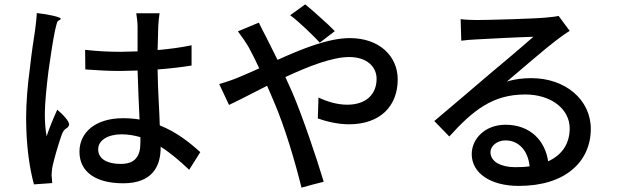

<svg xmlns="http://www.w3.org/2000/svg" viewBox="-20 -820 2860 882"><path d="M203 -496C213 -568 224 -638 232 -676C234 -685 237 -699 241 -713C246 -731 256 -724 259 -734C261 -741 200 -755 149 -760C148 -735 144 -704 141 -680C135 -642 125 -577 117 -504C107 -431 100 -349 100 -278C100 -147 117 -41 136 27L220 21C219 9 218 -5 217 -15C217 -26 219 -46 222 -59C229 -91 244 -144 262 -197C276 -238 290 -224 297 -245C302 -261 266 -297 243 -316C227 -281 207 -233 194 -194C188 -229 186 -262 186 -296C186 -348 194 -423 203 -496ZM461 -184C480 -196 507 -203 538 -203C568 -203 597 -198 625 -190V-164C625 -134 619 -109 605 -93C591 -76 569 -67 534 -67C474 -67 431 -89 431 -134C431 -155 442 -172 461 -184ZM612 -641V-584L534 -582C478 -582 425 -585 371 -591L372 -501C427 -497 478 -494 533 -494L612 -496C614 -421 618 -338 621 -271C597 -275 572 -277 545 -277C419 -277 345 -212 345 -123C345 -31 419 22 546 22C677 22 718 -53 718 -142V-146C761 -119 805 -82 849 -40L900 -121C853 -164 792 -213 714 -244C712 -318 705 -405 704 -501C759 -505 811 -511 860 -519V-612C812 -602 760 -595 704 -590C705 -634 706 -675 707 -699C708 -719 710 -740 713 -759H659H606C609 -741 612 -714 612 -698Z M1449 -742C1424 -765 1398 -787 1382 -800L1313 -750C1333 -736 1358 -713 1383 -690C1408 -666 1433 -642 1449 -624L1518 -677C1501 -695 1475 -719 1449 -742ZM1401 -188C1375 -263 1347 -339 1323 -395L1291 -466C1396 -515 1506 -558 1584 -558C1667 -558 1710 -512 1710 -458C1710 -389 1664 -339 1575 -339C1528 -339 1481 -354 1443 -372L1440 -276C1476 -263 1530 -249 1583 -249C1728 -249 1807 -334 1807 -455C1807 -562 1723 -645 1587 -645C1489 -645 1368 -596 1255 -545C1237 -581 1220 -616 1204 -647C1195 -664 1177 -699 1169 -716L1073 -676C1089 -655 1111 -623 1123 -602C1138 -575 1154 -542 1171 -506C1136 -490 1103 -476 1072 -463C1056 -456 1019 -443 987 -434L1032 -338C1073 -357 1136 -390 1207 -426L1238 -354C1290 -233 1336 -75 1365 42L1416 28L1467 15C1451 -39 1427 -113 1401 -188Z M2265 -70C2245 -82 2233 -100 2233 -121C2233 -149 2263 -175 2302 -175C2333 -175 2359 -163 2378 -142C2397 -122 2409 -92 2413 -56C2392 -53 2370 -52 2346 -52C2313 -52 2285 -59 2265 -70ZM2204 -335C2258 -368 2318 -386 2393 -386C2511 -386 2597 -320 2597 -230C2597 -160 2562 -108 2498 -79C2485 -170 2419 -247 2302 -247C2209 -247 2147 -183 2147 -112C2147 -25 2233 34 2363 34C2469 34 2552 7 2608 -40C2664 -86 2694 -152 2694 -228C2694 -362 2577 -461 2421 -461C2383 -461 2345 -457 2308 -445C2374 -501 2490 -601 2538 -637C2558 -652 2577 -666 2597 -678L2546 -747C2535 -744 2518 -742 2485 -739C2435 -734 2220 -728 2171 -728C2149 -728 2120 -729 2096 -732L2099 -633C2121 -636 2145 -638 2169 -639C2217 -642 2380 -650 2430 -651C2383 -609 2274 -517 2221 -473C2166 -426 2048 -325 1975 -264L2044 -193C2099 -254 2149 -302 2204 -335Z"/></svg>

Font: GenSekiGothic2 TW M
Style: Regular
Weight: 500
Version: Version 2.100;PS 2.1;hotconv 16.6.51;makeotf.lib2.5.65220 DE